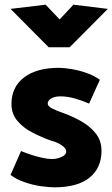

<svg xmlns="http://www.w3.org/2000/svg" viewBox="-20 -790 481 821"><path d="M25 -42Q50 -23 86.5 -10.5Q123 2 157.5 6.5Q192 11 212 11Q312 11 363 -30.5Q414 -72 414 -145Q414 -189 389 -220Q364 -251 325.5 -272.5Q287 -294 247 -308Q223 -316 203.5 -326Q184 -336 184 -347Q184 -360 199 -369Q214 -378 238 -378Q267 -378 298 -369.5Q329 -361 361 -347L407 -449Q380 -468 347.5 -479Q315 -490 283.5 -495Q252 -500 232 -500Q137 -500 83 -459Q29 -418 29 -345Q29 -303 54.5 -273Q80 -243 119 -223Q158 -203 197 -189Q217 -184 232 -176Q247 -168 255 -159.5Q263 -151 263 -142Q263 -132 253.5 -125Q244 -118 230.5 -114Q217 -110 202 -110Q185 -110 162 -115Q139 -120 115.5 -127.5Q92 -135 70 -144ZM235 -707 175 -770 25 -752 188 -588H278L441 -752L294 -770Z"/></svg>

Font: Catamaran ExtraBold
Style: Regular
Weight: 800
Designer: Pria Ravichandran
Version: Version 2.000